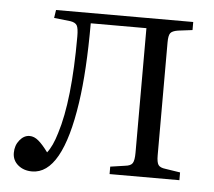

<svg xmlns="http://www.w3.org/2000/svg" viewBox="-43 -555 684 614"><g transform="rotate(5 299.0 -247.5)"><path d="M81.1 13.2Q54.2 13.2 36.1 -2Q18.1 -17.1 18.1 -41Q18.1 -64.9 32 -82Q45.9 -99.1 64 -99.1Q78.6 -99.1 92.3 -87.6Q106 -76.2 124 -51.8Q141.1 -73.2 153.8 -116.2Q188 -223.6 188 -429.2Q188 -455.6 182.9 -464.6Q177.7 -473.6 162.1 -476.1L108.9 -481.9L112.8 -507.8H553.2V-481.9L506.8 -476.1Q488.3 -473.1 482.7 -465.3Q477.1 -457.5 477.1 -436V-73.2Q477.1 -50.8 482.7 -42.5Q488.3 -34.2 505.9 -32.2L553.2 -24.9V0H329.1V-23.9L376 -30.8Q394.5 -32.7 400.1 -41.7Q405.8 -50.8 405.8 -75.2V-475.1H227.1Q227.1 -321.8 211.9 -219.2Q177.7 13.2 81.1 13.2Z"/></g></svg>

Font: Literata Light
Style: Regular
Weight: 300
Designer: Latin by Veronika Burian and Jose Scaglione. Greek by Irene Vlachou. Cyrillic by Vera Evstafieva.
Foundry: TypeTogether
Version: Version 3.021